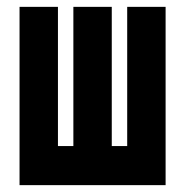

<svg xmlns="http://www.w3.org/2000/svg" viewBox="-20 -540 540 560"><path d="M37 0V-520H149V-114H194V-520H306V-114H351V-520H463V0Z"/></svg>

Font: Iosevka Term Curly Heavy
Style: Regular
Weight: 900
Designer: Belleve Invis
Foundry: Belleve Invis
Version: Version 32.3.0